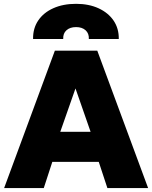

<svg xmlns="http://www.w3.org/2000/svg" viewBox="-20 -958 776 978"><path d="M1 0 259.5 -700H475.5L734.5 0H527L483 -133.5H246.5L203 0ZM287 -286.5H441.5L364.5 -507.5ZM148.5 -759.5Q147.5 -813.5 174.8 -853.8Q202 -894 251.8 -916.2Q301.5 -938.5 367.5 -938.5Q432.5 -938.5 482 -915.8Q531.5 -893 558.8 -852.8Q586 -812.5 585 -759.5H432.5Q434 -787.5 416 -803.8Q398 -820 367.5 -820Q336.5 -820 318.5 -803.8Q300.5 -787.5 302 -759.5Z"/></svg>

Font: Geologica Roman ExtraBold
Style: Regular
Weight: 800
Designer: Sindre Bremnes, Frode Helland
Foundry: Monokrom Skriftforlag AS
Version: Version 1.010;gftools[0.9.28]